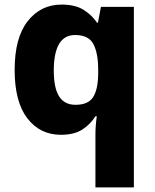

<svg xmlns="http://www.w3.org/2000/svg" viewBox="-20 -672 678 839"><path d="M397 -82Q397 -123 403 -164H397Q376 -130 340.5 -106.5Q305 -83 246 -83Q155 -83 99.5 -155Q44 -227 44 -367Q44 -507 101 -579.5Q158 -652 249 -652Q308 -652 344.5 -629.5Q381 -607 404 -573H408L421 -642H565V147H397ZM310 -214Q365 -214 386.5 -247Q408 -280 409 -347V-368Q409 -440 388 -479.5Q367 -519 308 -519Q261 -519 238 -479.5Q215 -440 215 -364Q215 -287 238.5 -250.5Q262 -214 310 -214Z"/></svg>

Font: Noto Sans Telugu UI ExtraBold
Style: Regular
Weight: 800
Designer: Jelle Bosma - Monotype Design Team
Foundry: Monotype Imaging Inc.
Version: Version 2.005; ttfautohint (v1.8.4.7-5d5b)